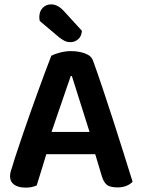

<svg xmlns="http://www.w3.org/2000/svg" viewBox="-20 -849 650 879"><path d="M416 -143H192Q181 -106 168.5 -66Q156 -26 148 0Q138 4 126.5 7Q115 10 98 10Q64 10 45 -3.5Q26 -17 26 -42Q26 -54 29.5 -65.5Q33 -77 38 -92Q46 -120 59.5 -159.5Q73 -199 88.5 -245.5Q104 -292 122 -341.5Q140 -391 156.5 -437.5Q173 -484 188.5 -524.5Q204 -565 215 -594Q228 -601 253.5 -608Q279 -615 305 -615Q340 -615 369 -604.5Q398 -594 406 -571Q426 -516 450 -444.5Q474 -373 498.5 -297Q523 -221 546 -148Q569 -75 587 -17Q577 -6 559.5 1.5Q542 9 518 9Q483 9 468.5 -3.5Q454 -16 446 -43ZM304 -501Q295 -476 284.5 -445Q274 -414 262.5 -380.5Q251 -347 239 -312.5Q227 -278 216 -245H390L309 -501ZM162 -753Q160 -763 160 -771Q160 -797 175.5 -813Q191 -829 214 -829Q243 -829 270 -801L355 -708Q353 -682 337.5 -669Q322 -656 303 -656Q287 -656 275.5 -662Q264 -668 252 -677Z"/></svg>

Font: Baloo Bhaina 2 SemiBold
Style: Regular
Weight: 600
Designer: Yesha Goshar, Manish Minz, Shuchita Grover and Ek Type
Foundry: Ek Type
Version: Version 1.640;hotconv 1.0.111;makeotfexe 2.5.65597; ttfautoh